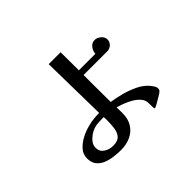

<svg xmlns="http://www.w3.org/2000/svg" viewBox="-150 -1015 1300 1300"><g transform="rotate(-45 500.0 -365.0)"><path d="M437 -192Q437 -157 432.5 -123Q428 -89 409 -66.5Q390 -44 344 -44Q308 -44 279 -63Q250 -82 250 -119Q250 -142 264 -161.5Q278 -181 298.5 -195.5Q319 -210 339 -217Q359 -224 380.5 -225.5Q402 -227 424 -227Q427 -227 430 -227Q433 -227 436 -227Q437 -218 437 -209.5Q437 -201 437 -192ZM834 -102Q834 -117 826 -129.5Q818 -142 809 -153Q780 -188 733.5 -210.5Q687 -233 636 -246.5Q585 -260 542 -266Q542 -311 541.5 -355.5Q541 -400 541 -445V-525H769Q792 -525 809 -541.5Q826 -558 826 -581Q826 -605 805 -622.5Q784 -640 761 -640Q734 -640 717 -617.5Q700 -595 699 -570H541L540 -744H426L434 -269Q424 -269 412.5 -268.5Q401 -268 390 -267Q360 -265 320.5 -254.5Q281 -244 244 -224Q207 -204 182.5 -175.5Q158 -147 158 -109Q158 -69 177.5 -44.5Q197 -20 228 -7.5Q259 5 294.5 9.5Q330 14 362 14Q412 14 453.5 -4.5Q495 -23 520 -61Q545 -99 545 -157Q545 -171 544.5 -184.5Q544 -198 544 -212Q566 -206 595.5 -195Q625 -184 653 -167.5Q681 -151 699.5 -129Q718 -107 718 -79Q718 -69 718.5 -55Q719 -41 719 -33Q719 -25 725 -25Q731 -25 749.5 -35.5Q768 -46 787 -57.5Q806 -69 813 -73Q821 -79 827.5 -85Q834 -91 834 -102Z"/></g></svg>

Font: UoqMunThenKhung
Style: Regular
Weight: 400
Designer: Font-Kai, 金井和夫, 宇文滿月
Foundry: Kazuo Kanai, Moonlit Owen
Version: Version 1.197